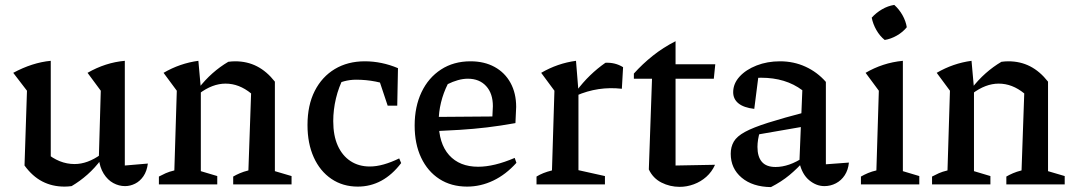

<svg xmlns="http://www.w3.org/2000/svg" viewBox="-20 -752 4384 783"><path d="M489 -77 583 -85Q579 -54 565 -33.5Q551 -13 531 -3Q511 7 490 7Q465 7 442 -5.5Q419 -18 403 -43.5Q387 -69 383 -105L391 -382L337 -455Q410 -497 489 -504ZM272 7Q264 8 257 8.5Q250 9 243 9Q193 9 152.5 -12Q112 -33 80 -77L168 -129Q222 -83 284 -83Q337 -83 391 -122L393 -102Q367 -67 336.5 -40Q306 -13 272 7ZM80 -77 90 -382 34 -455Q112 -497 187 -504V-91Z M628 0V-32Q641 -39 655.5 -45.5Q670 -52 691 -57L701 -382L647 -455Q714 -494 789 -504L799 -392V-54L866 -34V0ZM931 0V-32Q943 -39 958 -45.5Q973 -52 993 -57L1004 -371L1101 -419V-54L1169 -34V0ZM792 -370 789 -391Q816 -426 846.5 -453Q877 -480 911 -500Q918 -501 925.5 -501.5Q933 -502 939 -502Q988 -502 1028 -481.5Q1068 -461 1101 -419L1004 -371Q955 -411 900 -411Q846 -411 792 -370Z M1439 9Q1378 9 1331.5 -22.5Q1285 -54 1259.5 -110.5Q1234 -167 1234 -242Q1234 -323 1263.5 -381Q1293 -439 1345.5 -470.5Q1398 -502 1468 -502Q1502 -502 1536 -495Q1570 -488 1603 -474L1588 -396Q1515 -427 1432 -427Q1407 -427 1383 -420.5Q1359 -414 1337 -401L1383 -439Q1361 -397 1350 -350.5Q1339 -304 1339 -258Q1339 -199 1357.5 -158Q1376 -117 1409.5 -95Q1443 -73 1488 -73Q1515 -73 1545 -81.5Q1575 -90 1608 -106L1616 -87Q1543 9 1439 9ZM1561 -321 1510 -474H1603L1600 -321Z M1885 9Q1820 9 1772 -22Q1724 -53 1697.5 -109Q1671 -165 1671 -240Q1671 -317 1699 -376Q1727 -435 1778.5 -468.5Q1830 -502 1899 -502Q1955 -502 1997 -479Q2039 -456 2062 -414Q2085 -372 2085 -316L2082 -250Q2021 -239 1966.5 -232.5Q1912 -226 1855.5 -222.5Q1799 -219 1733 -216L1734 -275L1988 -277L1990 -319Q1990 -371 1962.5 -401Q1935 -431 1888 -431Q1868 -431 1847 -425Q1826 -419 1806 -409Q1788 -373 1778.5 -334Q1769 -295 1769 -256Q1769 -167 1811.5 -119.5Q1854 -72 1930 -72Q1995 -72 2079 -108L2086 -88Q2043 -40 1991.5 -15.5Q1940 9 1885 9Z M2516 -390Q2419 -401 2330 -362V-380Q2357 -416 2386.5 -444.5Q2416 -473 2449 -496Q2469 -497 2487 -492.5Q2505 -488 2521 -478ZM2168 0V-32Q2181 -40 2196 -46Q2211 -52 2231 -57L2241 -382L2187 -455Q2254 -494 2329 -504L2339 -380V-58L2447 -34V0Z M2735 -584V-490H2897L2891 -431H2735V-77L2896 -80Q2883 -51 2860.5 -31Q2838 -11 2809.5 -0.5Q2781 10 2752 10Q2712 10 2677.5 -7.5Q2643 -25 2626 -61L2639 -431H2565V-452Q2600 -491 2642 -524.5Q2684 -558 2735 -584Z M3342 7Q3309 7 3280 -17Q3251 -41 3240 -89L3252 -384Q3184 -435 3084 -435Q3067 -435 3049 -433Q3031 -431 3015 -427L3075 -457L3056 -308Q3013 -313 2991.5 -330.5Q2970 -348 2970 -376Q2970 -411 2996 -439.5Q3022 -468 3065.5 -485Q3109 -502 3161 -502Q3217 -502 3265 -480Q3313 -458 3348 -418V-82L3442 -89Q3439 -59 3425 -37.5Q3411 -16 3389 -4.5Q3367 7 3342 7ZM3124 11Q3049 10 3004.5 -27.5Q2960 -65 2960 -125Q2960 -153 2972.5 -174.5Q2985 -196 3018 -214Q3051 -232 3112.5 -251.5Q3174 -271 3270 -296V-238L3045 -199L3079 -214Q3074 -199 3071.5 -183Q3069 -167 3069 -153Q3069 -113 3087 -92Q3105 -71 3143 -71Q3170 -71 3199 -81Q3228 -91 3261 -113V-98Q3232 -65 3199.5 -38Q3167 -11 3124 11Z M3491 0V-32Q3505 -40 3520.5 -46.5Q3536 -53 3554 -57L3564 -382L3510 -455Q3544 -475 3582 -487.5Q3620 -500 3662 -504V-54L3729 -34V0ZM3627 -732Q3647 -714 3660.5 -690Q3674 -666 3678 -641Q3662 -621 3637.5 -607Q3613 -593 3588 -589Q3568 -605 3554 -629.5Q3540 -654 3535 -680Q3553 -700 3577 -714Q3601 -728 3627 -732Z M3781 0V-32Q3794 -39 3808.5 -45.5Q3823 -52 3844 -57L3854 -382L3800 -455Q3867 -494 3942 -504L3952 -392V-54L4019 -34V0ZM4084 0V-32Q4096 -39 4111 -45.5Q4126 -52 4146 -57L4157 -371L4254 -419V-54L4322 -34V0ZM3945 -370 3942 -391Q3969 -426 3999.5 -453Q4030 -480 4064 -500Q4071 -501 4078.5 -501.5Q4086 -502 4092 -502Q4141 -502 4181 -481.5Q4221 -461 4254 -419L4157 -371Q4108 -411 4053 -411Q3999 -411 3945 -370Z"/></svg>

Font: Piazzolla Thin SemiBold
Style: Regular
Weight: 600
Version: Version 2.005